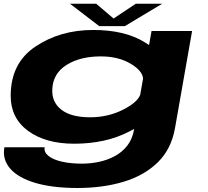

<svg xmlns="http://www.w3.org/2000/svg" viewBox="-20 -748 1091 1006"><path d="M386.5 237Q254.5 237 164.8 210.2Q75 183.5 33.2 135.2Q-8.5 87 3 23.5H214Q209.5 49.5 234 69Q258.5 88.5 304.2 99Q350 109.5 409 109.5Q453.5 109.5 498 100.2Q542.5 91 581.2 70.2Q620 49.5 646.8 15.2Q673.5 -19 682.5 -69.5L683 -72.5Q671 -66 657.5 -59Q534 5 368.5 5Q219 5 127.5 -62Q36 -129 36 -246Q36 -417.5 165.8 -504.2Q295.5 -591 468.5 -591Q633.5 -591 737.5 -527Q750 -519.5 761 -512L774 -585.5H986.5L897 -77Q877.5 33.5 806.5 102.8Q735.5 172 627 204.5Q518.5 237 386.5 237ZM729.5 -335.5Q728 -374 670.5 -410.5Q604.5 -452.5 508.5 -452.5Q400 -452.5 328.8 -407.8Q257.5 -363 254 -280.5Q250.5 -213 301.5 -173.2Q352.5 -133.5 452.5 -133.5Q548.5 -133.5 629 -175.5Q700 -212.5 714.5 -251ZM500 -611 346.5 -728.5H484L575 -651L691.5 -728.5H830L634 -611Z"/></svg>

Font: Anybody UltraExpanded Regular
Style: Bold Italic
Weight: 700
Width: 9
Italic angle: -10°
Designer: Tyler Finck
Foundry: Etcetera Type Company
Version: Version 1.010; ttfautohint (v1.8.3) -l 8 -r 50 -G 200 -x 14 